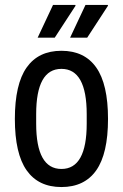

<svg xmlns="http://www.w3.org/2000/svg" viewBox="-20 -743 496 775"><path d="M201 -591H132L194 -723H284L285 -720ZM332 -591H263L325 -723H415L416 -720ZM416 -263Q416 -123 368.5 -55.5Q321 12 228 12Q135 12 87.5 -55.5Q40 -123 40 -263Q40 -403 87.5 -470.5Q135 -538 228 -538Q321 -538 368.5 -470.5Q416 -403 416 -263ZM126 -282V-244Q126 -61 228 -61Q330 -61 330 -244V-282Q330 -465 228 -465Q126 -465 126 -282Z"/></svg>

Font: Archivo Narrow
Style: Regular
Weight: 400
Designer: Hector Gatti
Foundry: Omnibus-Type
Version: Version 1.003